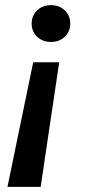

<svg xmlns="http://www.w3.org/2000/svg" viewBox="-20 -533 332 746"><path d="M210 -291 138 193H9L109 -291ZM178 -513Q211 -513 232 -492.5Q253 -472 253 -441Q253 -411 232 -390.5Q211 -370 178 -370Q145 -370 124 -390.5Q103 -411 103 -441Q103 -472 124 -492.5Q145 -513 178 -513Z"/></svg>

Font: DM Sans 18pt SemiBold
Style: Italic
Weight: 600
Italic angle: -10°
Designer: Colophon Foundry, Jonny Pinhorn
Foundry: Colophon Foundry
Version: Version 4.004;gftools[0.9.30]